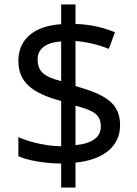

<svg xmlns="http://www.w3.org/2000/svg" viewBox="-20 -779 612 857"><path d="M253 -49V58H317V-53C444 -66 516 -127 516 -220C516 -320 449 -357 317 -395V-596C370 -592 423 -578 466 -561L493 -635C445 -655 388 -670 317 -672V-759H253V-671C136 -664 62 -606 62 -508C62 -413 121 -364 253 -328V-126C185 -127 107 -146 62 -167V-82C105 -62 179 -50 253 -49ZM253 -594V-417C173 -437 148 -462 148 -515C148 -559 181 -589 253 -594ZM317 -131V-307C404 -285 430 -264 430 -214C430 -169 395 -139 317 -131Z"/></svg>

Font: Noto Sans Tifinagh Agraw Imazighen
Style: Regular
Weight: 400
Designer: JamraPatel
Foundry: JamraPatel LLC
Version: Version 2.006